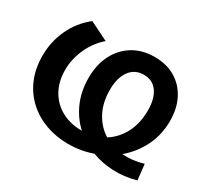

<svg xmlns="http://www.w3.org/2000/svg" viewBox="-143 -935 1263 1171"><g transform="rotate(30 488.5 -349.5)"><path d="M447 12Q363 12 289.5 -14.5Q216 -41 160.5 -91.5Q105 -142 74 -214Q43 -286 43 -378Q43 -476 84 -564Q125 -652 201 -711L332 -646Q272 -594 239 -520.5Q206 -447 206 -371Q206 -287 241.5 -226Q277 -165 338 -132.5Q399 -100 476 -100Q478 -100 480 -100Q421 -154 387.5 -230.5Q354 -307 354 -400Q354 -493 389.5 -563Q425 -633 489.5 -672.5Q554 -712 641 -712Q725 -712 786.5 -675.5Q848 -639 882 -573.5Q916 -508 916 -420Q916 -321 875 -239.5Q834 -158 765 -100Q836 -94 913 -117L925 -7Q842 16 763.5 12.5Q685 9 617 -17Q535 12 447 12ZM634 -142Q695 -180 731 -248Q767 -316 767 -409Q767 -491 733.5 -538Q700 -585 638 -585Q574 -585 538.5 -535.5Q503 -486 503 -402Q503 -312 538.5 -245.5Q574 -179 634 -142Z"/></g></svg>

Font: Montserrat
Style: Bold
Weight: 700
Designer: Julieta Ulanovsky
Foundry: Julieta Ulanovsky
Version: Version 9.000; ttfautohint (v1.8.4.7-5d5b)